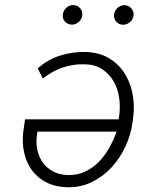

<svg xmlns="http://www.w3.org/2000/svg" viewBox="-20 -748 627 777"><path d="M327.6 -537.6Q379.9 -536.1 418.5 -513.9Q457 -491.7 481.2 -455.8Q505.4 -419.9 515.1 -374.5Q524.9 -329.1 520 -281.2L516.6 -253.4Q509.8 -203.6 487.8 -155.8Q465.8 -107.9 431.4 -70.6Q397 -33.2 351.1 -11Q305.2 11.2 251 9.8Q203.1 8.3 167.5 -10Q131.8 -28.3 109.4 -58.8Q86.9 -89.4 77.9 -129.6Q68.8 -169.9 74.2 -215.3L81.5 -265.1H460L462.4 -279.8Q467.3 -315.4 462.2 -352.1Q457 -388.7 440.2 -418.2Q423.3 -447.8 395 -467Q366.7 -486.3 325.7 -487.8Q277.3 -489.7 234.1 -474.9Q190.9 -460 153.3 -430.2L132.8 -471.2Q172.9 -507.3 223.6 -523.2Q274.4 -539.1 327.6 -537.6ZM254.4 -39.6Q293 -38.6 324.5 -53.5Q356 -68.4 380.4 -93.5Q404.8 -118.7 422.6 -150.6Q440.4 -182.6 451.7 -215.3H131.8L129.4 -200.7Q125 -168.9 131.3 -140.1Q137.7 -111.3 153.8 -89.4Q169.9 -67.4 195.3 -54Q220.7 -40.5 254.4 -39.6ZM233.9 -687.5Q234.4 -695.3 238 -702.6Q241.7 -710 247.3 -715.3Q252.9 -720.7 260 -724.1Q267.1 -727.5 275.4 -727.5Q292 -727.5 303.2 -715.8Q314.5 -704.1 313 -687.5Q312 -671.4 299.8 -660.2Q287.6 -648.9 271.5 -648.4Q254.9 -648.4 243.9 -659.7Q232.9 -670.9 233.9 -687.5ZM441.4 -687Q441.9 -694.8 445.3 -702.1Q448.7 -709.5 454.3 -714.8Q460 -720.2 467.3 -723.6Q474.6 -727.1 482.9 -727.1Q499.5 -727.1 510.5 -715.3Q521.5 -703.6 520.5 -687Q519.5 -670.9 507.1 -659.7Q494.6 -648.4 479 -647.9Q462.4 -647.9 451.4 -659.2Q440.4 -670.4 441.4 -687Z"/></svg>

Font: Roboto Mono Light
Style: Italic
Weight: 300
Designer: Google
Version: Version 2.000985; 2015; ttfautohint (v1.3)